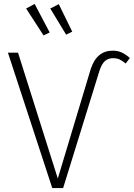

<svg xmlns="http://www.w3.org/2000/svg" viewBox="-20 -950 676 970"><path d="M20 -684H71L272 -48L438 -600Q468 -694 549 -694Q576 -694 596.5 -684Q617 -674 636 -657L615 -629Q598 -643 584.5 -649.5Q571 -656 551 -656Q527 -656 510.5 -642Q494 -628 482 -591L299 0H244ZM231 -786 200 -771 112 -907 155 -930ZM345 -790 314 -775 234 -907 277 -929Z"/></svg>

Font: FiraGO ExtraLight
Style: Regular
Weight: 200
Designer: bBox Type
Foundry: bBox Type GmbH
Version: Version 1.001